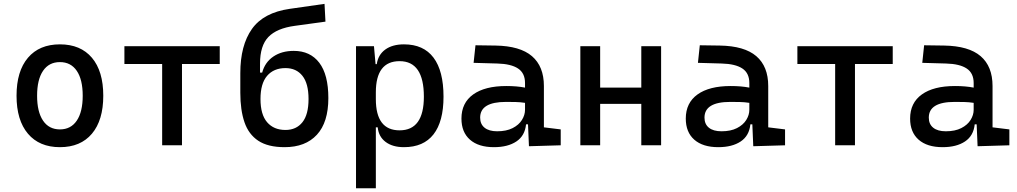

<svg xmlns="http://www.w3.org/2000/svg" viewBox="-20 -759 5313 1003"><path d="M293 9.8Q185.5 9.8 126 -60.5Q66.4 -130.9 66.4 -258.8Q66.4 -387.2 126 -457.3Q185.5 -527.3 293 -527.3Q400.9 -527.3 460.2 -457.3Q519.5 -387.2 519.5 -258.8Q519.5 -130.9 460.2 -60.5Q400.9 9.8 293 9.8ZM293 -83Q350.1 -83 381.1 -128.9Q412.1 -174.8 412.1 -258.8Q412.1 -343.3 381.1 -388.9Q350.1 -434.6 293 -434.6Q235.8 -434.6 204.8 -388.9Q173.8 -343.3 173.8 -258.8Q173.8 -174.8 204.8 -128.9Q235.8 -83 293 -83Z M827.1 0V-424.8H629.9V-517.6H1127.9V-424.8H930.7V0Z M1466.8 9.8Q1379.9 9.8 1329.3 -23.7Q1278.8 -57.1 1257.1 -120.6Q1235.4 -184.1 1235.4 -273.9V-377Q1235.4 -522 1296.1 -607.7Q1356.9 -693.4 1494.1 -712.9L1675.3 -738.8L1680.2 -646L1520 -624Q1425.8 -611.3 1382.1 -565.9Q1338.4 -520.5 1338.4 -426.8V-379.9H1349.6Q1364.3 -434.1 1408 -463.6Q1451.7 -493.2 1514.6 -493.2Q1600.6 -493.2 1647.9 -431.2Q1695.3 -369.1 1695.3 -246.6Q1695.3 -120.1 1635.5 -55.2Q1575.7 9.8 1466.8 9.8ZM1471.2 -80.1Q1527.8 -80.1 1559.8 -120.4Q1591.8 -160.6 1591.8 -241.7Q1591.8 -322.8 1559.8 -363Q1527.8 -403.3 1471.2 -403.3Q1410.2 -403.3 1375.5 -363Q1340.8 -322.8 1340.8 -241.7Q1340.8 -160.6 1375.5 -120.4Q1410.2 -80.1 1471.2 -80.1Z M1839.8 224.6V-517.6H1933.6L1941.9 -423.8H1948.2Q1955.1 -472.7 1992.4 -500Q2029.8 -527.3 2090.3 -527.3Q2192.4 -527.3 2244.6 -458Q2296.9 -388.7 2296.9 -253.9Q2296.9 -124 2244.6 -57.1Q2192.4 9.8 2090.3 9.8Q2030.8 9.8 1994.4 -17.6Q1958 -44.9 1953.1 -93.8H1943.4V224.6ZM1943.4 -241.2Q1943.4 -78.1 2067.4 -78.1Q2194.3 -78.1 2194.3 -253.9Q2194.3 -439.5 2067.4 -439.5Q1943.4 -439.5 1943.4 -276.4Z M2743.2 4.9 2738.3 -109.4H2728Q2722.2 -49.8 2677.5 -20Q2632.8 9.8 2560.5 9.8Q2479.5 9.8 2435.1 -29.3Q2390.6 -68.4 2390.6 -139.6Q2390.6 -221.7 2451.9 -265.6Q2513.2 -309.6 2625 -309.6Q2680.7 -309.6 2722.7 -301.3V-325.2Q2722.7 -377 2686.3 -401.1Q2649.9 -425.3 2578.1 -427.2L2454.1 -430.7L2463.9 -522.5L2568.4 -521Q2696.8 -519 2759 -465.6Q2821.3 -412.1 2821.3 -309.6V-93.8L2909.2 -83V0ZM2722.7 -221.7Q2697.8 -225.6 2673.1 -226.1Q2648.4 -226.6 2623 -226.6Q2488.3 -226.6 2488.3 -144.5Q2488.3 -110.4 2511.5 -91.8Q2534.7 -73.2 2577.1 -73.2Q2625.5 -73.2 2658 -89.8Q2690.4 -106.4 2706.5 -132.3Q2722.7 -158.2 2722.7 -185.5Z M3330.1 0V-216.3H3115.2V0H3011.7V-517.6H3115.2V-301.3H3330.1V-517.6H3433.6V0Z M3915 4.9 3910.2 -109.4H3899.9Q3894 -49.8 3849.4 -20Q3804.7 9.8 3732.4 9.8Q3651.4 9.8 3606.9 -29.3Q3562.5 -68.4 3562.5 -139.6Q3562.5 -221.7 3623.8 -265.6Q3685.1 -309.6 3796.9 -309.6Q3852.5 -309.6 3894.5 -301.3V-325.2Q3894.5 -377 3858.2 -401.1Q3821.8 -425.3 3750 -427.2L3626 -430.7L3635.7 -522.5L3740.2 -521Q3868.7 -519 3930.9 -465.6Q3993.2 -412.1 3993.2 -309.6V-93.8L4081.1 -83V0ZM3894.5 -221.7Q3869.6 -225.6 3845 -226.1Q3820.3 -226.6 3794.9 -226.6Q3660.2 -226.6 3660.2 -144.5Q3660.2 -110.4 3683.3 -91.8Q3706.5 -73.2 3749 -73.2Q3797.4 -73.2 3829.8 -89.8Q3862.3 -106.4 3878.4 -132.3Q3894.5 -158.2 3894.5 -185.5Z M4342.8 0V-424.8H4145.5V-517.6H4643.6V-424.8H4446.3V0Z M5086.9 4.9 5082 -109.4H5071.8Q5065.9 -49.8 5021.2 -20Q4976.6 9.8 4904.3 9.8Q4823.2 9.8 4778.8 -29.3Q4734.4 -68.4 4734.4 -139.6Q4734.4 -221.7 4795.7 -265.6Q4856.9 -309.6 4968.8 -309.6Q5024.4 -309.6 5066.4 -301.3V-325.2Q5066.4 -377 5030 -401.1Q4993.7 -425.3 4921.9 -427.2L4797.9 -430.7L4807.6 -522.5L4912.1 -521Q5040.5 -519 5102.8 -465.6Q5165 -412.1 5165 -309.6V-93.8L5252.9 -83V0ZM5066.4 -221.7Q5041.5 -225.6 5016.8 -226.1Q4992.2 -226.6 4966.8 -226.6Q4832 -226.6 4832 -144.5Q4832 -110.4 4855.2 -91.8Q4878.4 -73.2 4920.9 -73.2Q4969.2 -73.2 5001.7 -89.8Q5034.2 -106.4 5050.3 -132.3Q5066.4 -158.2 5066.4 -185.5Z"/></svg>

Font: Cascadia Code NF
Style: Regular
Weight: 400
Monospace: yes
Designer: Aaron Bell
Foundry: Saja Typeworks
Version: Version 2404.023; ttfautohint (v1.8.4)